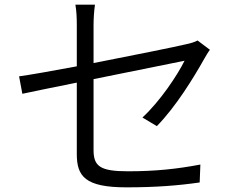

<svg xmlns="http://www.w3.org/2000/svg" viewBox="-20 -790 1040 825"><path d="M654 -248C736 -332 812 -456 858 -538C865 -550 874 -566 882 -576L829 -616C818 -610 800 -604 780 -600C739 -590 556 -553 382 -519V-682C382 -710 384 -741 388 -770H304C309 -741 310 -711 310 -682V-505C203 -485 107 -468 62 -462L76 -387C116 -396 207 -414 310 -435V-128C310 -33 345 15 523 15C651 15 748 7 838 -6L841 -83C741 -64 648 -54 530 -54C409 -54 382 -76 382 -146V-450C565 -487 758 -526 773 -529C743 -468 668 -355 592 -285Z"/></svg>

Font: Genne Gothic Normal
Style: Regular
Weight: 350
Designer: Ryoko NISHIZUKA (kana & ideographs); Paul D. Hunt (Latin, Greek & Cyrillic); Wenlong ZHANG (bopomofo); Sandoll Communica
Foundry: Adobe Systems Incorporated
Version: Version 1.004;PS 1.004;hotconv 16.6.51;makeotf.lib2.5.65220